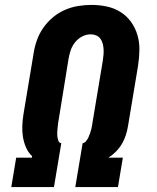

<svg xmlns="http://www.w3.org/2000/svg" viewBox="-20 -763 640 783"><path d="M26 0 46 -120H110L111 -126Q95 -141 86 -162Q77 -183 73.5 -205Q70 -227 71 -251Q72 -275 76 -299L117 -545Q121 -572 130.5 -599Q140 -626 156.5 -649.5Q173 -673 195.5 -692Q218 -711 244.5 -722.5Q271 -734 298.5 -738.5Q326 -743 353 -743Q385 -743 415.5 -736.5Q446 -730 471.5 -714Q497 -698 514.5 -673.5Q532 -649 540.5 -620Q549 -591 548.5 -559Q548 -527 543 -495L502 -249Q499 -230 493 -211.5Q487 -193 477 -176Q467 -159 452.5 -144.5Q438 -130 422 -120H481L461 0H287L317 -179Q325 -180 331 -187.5Q337 -195 340.5 -202.5Q344 -210 347 -218.5Q350 -227 352 -235Q354 -243 355.5 -251.5Q357 -260 358 -268L399 -514Q401 -526 402 -538Q403 -550 402.5 -561.5Q402 -573 399 -584.5Q396 -596 389.5 -605Q383 -614 372.5 -618.5Q362 -623 350 -623Q332 -623 315.5 -614.5Q299 -606 287 -591.5Q275 -577 269 -560Q263 -543 260 -526L220 -279Q218 -270 217 -261Q216 -252 215 -243Q214 -234 213.5 -224.5Q213 -215 214 -206.5Q215 -198 218 -189Q221 -180 230 -179L200 0Z"/></svg>

Font: Iosevka Slab HvExObl
Style: Regular
Weight: 900
Width: 7
Italic angle: -9°
Monospace: yes
Designer: Belleve Invis
Foundry: Belleve Invis
Version: Version 11.1.1; ttfautohint (v1.8.3)